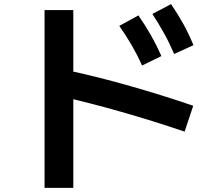

<svg xmlns="http://www.w3.org/2000/svg" viewBox="-20 -842 1040 935"><path d="M672 -523Q649 -574 622 -620.5Q595 -667 561 -716L654 -767Q688 -718 715 -670.5Q742 -623 766 -569ZM828 -579Q806 -631 780 -678Q754 -725 722 -774L813 -822Q847 -772 873.5 -724Q900 -676 922 -622ZM879 -201Q723 -254 570 -297.5Q417 -341 281 -372L316 -498Q460 -467 617.5 -422Q775 -377 921 -327ZM197 73V-793H337V73Z"/></svg>

Font: M PLUS 1 Thin
Style: Bold
Weight: 700
Version: Version 1.001